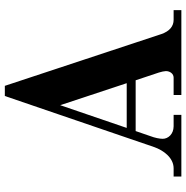

<svg xmlns="http://www.w3.org/2000/svg" viewBox="-8 -762 770 794"><g transform="rotate(-90 377.0 -365.0)"><path d="M245 -226 339 -501 430 -226ZM44 0H299V-32H252C219 -32 200 -55 200 -77C200 -90 204 -110 211 -128L232 -189H442L474 -93C477 -84 480 -70 480 -64C480 -47 469 -32 453 -32H381V0H732V-32H692C666 -32 645 -48 633 -83L419 -730H377L166 -113C152 -73 121 -32 78 -32H44Z"/></g></svg>

Font: Old Standard
Style: Bold
Weight: 700
Designer: Alexey Kryukov <alexios@thessalonica.org.ru>
Version: Version 2.0.2